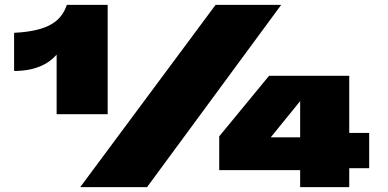

<svg xmlns="http://www.w3.org/2000/svg" viewBox="-20 -770 1595 790"><path d="M882 -70H1215V0H1417V-78H1499V-223H1417V-458H1087L882 -209ZM1094 -205 1215 -354V-205ZM867 -750 310 0H585L1137 -750ZM38 -635V-478C122 -478 178 -505 213 -545V-300H423V-750H255C233 -685 182 -642 38 -635Z"/></svg>

Font: Mattone Black
Style: Regular
Weight: 900
Width: 6
Designer: Nunzio Mazzaferro
Foundry: Collletttivo
Version: Version 2.000;Glyphs 3.2 (3217)